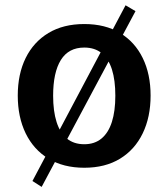

<svg xmlns="http://www.w3.org/2000/svg" viewBox="-20 -631 641 734"><path d="M139.2 83.5 104 61 460 -610.8 498 -588.4ZM302.2 10.3Q222.2 10.3 165.3 -24.4Q108.4 -59.1 78.1 -121.3Q47.9 -183.6 47.9 -265.6Q47.9 -347.7 78.1 -409.2Q108.4 -470.7 165.3 -504.9Q222.2 -539.1 302.2 -539.1Q382.3 -539.1 439 -504.9Q495.6 -470.7 525.6 -409.2Q555.7 -347.7 555.7 -265.6Q555.7 -183.6 525.6 -121.3Q495.6 -59.1 439 -24.4Q382.3 10.3 302.2 10.3ZM302.2 -79.6Q341.8 -79.6 368.2 -101.6Q394.5 -123.5 407.7 -164.8Q420.9 -206.1 420.9 -265.1Q420.9 -324.2 408 -365.2Q395 -406.2 368.7 -427.7Q342.3 -449.2 302.2 -449.2Q242.2 -449.2 212.6 -401.6Q183.1 -354 183.1 -265.1Q183.1 -206.1 196.3 -164.6Q209.5 -123 235.8 -101.3Q262.2 -79.6 302.2 -79.6Z"/></svg>

Font: Comme SemiBold
Style: Regular
Weight: 600
Version: Version 1.000;gftools[0.9.27]